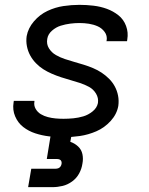

<svg xmlns="http://www.w3.org/2000/svg" viewBox="-20 -558 616 792"><path d="M242 8Q275 8 309.5 3Q344 -2 377.5 -16.5Q411 -31 436.5 -59Q462 -87 468 -121Q471 -143 467 -163.5Q463 -184 453.5 -201.5Q444 -219 430 -233Q416 -247 399.5 -258Q383 -269 364 -277Q345 -285 325.5 -291Q306 -297 286.5 -302.5Q267 -308 247.5 -314.5Q228 -321 210.5 -331Q193 -341 182 -358.5Q171 -376 175 -398Q178 -417 194.5 -431.5Q211 -446 230.5 -452Q250 -458 269.5 -460.5Q289 -463 308 -463Q328 -463 347 -460Q366 -457 383 -449.5Q400 -442 411.5 -426.5Q423 -411 420 -391Q419 -390 419 -388H504Q505 -392 505 -395Q510 -424 500 -451Q490 -478 468.5 -495Q447 -512 421 -521.5Q395 -531 366 -534.5Q337 -538 308 -538Q275 -538 241.5 -533Q208 -528 176 -513Q144 -498 120 -470Q96 -442 90 -409Q87 -388 91 -367.5Q95 -347 104.5 -329.5Q114 -312 128 -297.5Q142 -283 158.5 -272.5Q175 -262 193.5 -254Q212 -246 231.5 -239.5Q251 -233 271 -227.5Q291 -222 310.5 -215.5Q330 -209 347.5 -199.5Q365 -190 376 -172Q387 -154 384 -133Q380 -113 362 -98.5Q344 -84 323.5 -78Q303 -72 282.5 -70Q262 -68 242 -68Q225 -68 209 -69.5Q193 -71 177.5 -75Q162 -79 148.5 -87Q135 -95 127 -109Q119 -123 122 -139V-142H37Q36 -139 36 -135Q31 -105 42.5 -78Q54 -51 76 -34Q98 -17 125.5 -8Q153 1 182.5 4.5Q212 8 242 8ZM96 214H196Q217 214 238 209Q259 204 277.5 190.5Q296 177 306.5 157.5Q317 138 320 117Q324 97 320 78Q316 59 302 46Q288 33 270 27L275 0H189L173 98H216Q221 98 226 100Q231 102 233 107Q235 112 234 118Q233 124 229.5 129Q226 134 220.5 136Q215 138 209 138H109Z"/></svg>

Font: Iosevka Sparkle Oblique
Style: Regular
Weight: 400
Italic angle: -9°
Designer: Belleve Invis
Foundry: Belleve Invis
Version: Version 4.5.0; ttfautohint (v1.8.3)